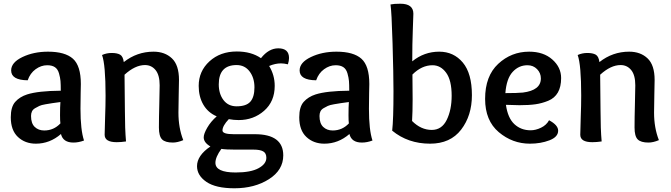

<svg xmlns="http://www.w3.org/2000/svg" viewBox="-20 -763 3609 1033"><path d="M303 -143Q303 -189 305 -214Q275 -210 261.5 -208Q248 -206 225 -202Q202 -198 191.5 -193Q181 -188 169 -181Q157 -174 152 -163.5Q147 -153 147 -139Q147 -99 167 -80Q187 -61 218 -61Q269 -61 305 -99Q303 -112 303 -143ZM307 -275Q307 -309 305.5 -327Q304 -345 297.5 -368Q291 -391 275.5 -401.5Q260 -412 234 -412Q201 -412 171.5 -390.5Q142 -369 129 -331Q40 -332 40 -384Q40 -427 100.5 -456Q161 -485 238 -485Q330 -485 372.5 -447Q415 -409 415 -311Q415 -308 414 -264Q413 -220 413 -178Q413 -64 432 -7Q403 4 375 4Q319 4 308 -42Q248 10 173 10Q115 10 76.5 -26Q38 -62 38 -132Q38 -188 62 -215Q86 -242 126 -255Q186 -274 307 -275Z M646 -429Q717 -485 806 -485Q867 -485 905 -449Q943 -413 943 -333Q943 -322 941.5 -255Q940 -188 940 -157Q940 -75 966 -9Q935 4 910 4Q869 4 852 -13Q835 -30 835 -77Q835 -129 837 -202.5Q839 -276 839 -304Q839 -359 817 -386Q795 -413 760 -413Q707 -413 650 -361Q652 -227 652 -166Q652 -70 658 -2Q631 2 608 2Q543 2 543 -38Q543 -67 545.5 -132Q548 -197 548 -249Q548 -415 529 -467Q553 -478 581 -478Q610 -478 626 -469Q642 -460 646 -429Z M1264 -117Q1238 -117 1211 -122Q1177 -86 1177 -61Q1177 -41 1237 -41H1351Q1504 -41 1504 73Q1504 152 1427 201Q1350 250 1241 250Q1141 250 1090.5 215.5Q1040 181 1040 131Q1040 74 1112 25Q1076 4 1076 -24Q1076 -43 1095 -76Q1114 -109 1146 -137Q1099 -157 1074 -200Q1049 -243 1049 -301Q1049 -380 1107 -433Q1165 -486 1254 -486Q1332 -486 1384 -450Q1426 -503 1477 -503Q1535 -503 1535 -451Q1535 -436 1529 -417Q1507 -422 1492 -422Q1461 -422 1428 -408Q1458 -359 1458 -301Q1458 -217 1401 -167Q1344 -117 1264 -117ZM1349 -293Q1349 -344 1323 -378.5Q1297 -413 1253 -413Q1157 -413 1157 -309Q1157 -258 1182.5 -224.5Q1208 -191 1253 -191Q1305 -191 1327 -216Q1349 -241 1349 -293ZM1345 42H1247Q1195 42 1171 38Q1139 82 1139 113Q1139 165 1248 165Q1329 165 1371 142Q1413 119 1413 86Q1413 61 1396 51.5Q1379 42 1345 42Z M1855 -143Q1855 -189 1857 -214Q1827 -210 1813.5 -208Q1800 -206 1777 -202Q1754 -198 1743.5 -193Q1733 -188 1721 -181Q1709 -174 1704 -163.5Q1699 -153 1699 -139Q1699 -99 1719 -80Q1739 -61 1770 -61Q1821 -61 1857 -99Q1855 -112 1855 -143ZM1859 -275Q1859 -309 1857.5 -327Q1856 -345 1849.5 -368Q1843 -391 1827.5 -401.5Q1812 -412 1786 -412Q1753 -412 1723.5 -390.5Q1694 -369 1681 -331Q1592 -332 1592 -384Q1592 -427 1652.5 -456Q1713 -485 1790 -485Q1882 -485 1924.5 -447Q1967 -409 1967 -311Q1967 -308 1966 -264Q1965 -220 1965 -178Q1965 -64 1984 -7Q1955 4 1927 4Q1871 4 1860 -42Q1800 10 1725 10Q1667 10 1628.5 -26Q1590 -62 1590 -132Q1590 -188 1614 -215Q1638 -242 1678 -255Q1738 -274 1859 -275Z M2410 -248Q2410 -331 2380.5 -371.5Q2351 -412 2307 -412Q2249 -412 2199 -362Q2200 -302 2200 -229Q2200 -161 2197 -112Q2245 -64 2303 -64Q2357 -64 2383.5 -118Q2410 -172 2410 -248ZM2343 -485Q2421 -485 2470 -426.5Q2519 -368 2519 -251Q2519 -141 2461 -65.5Q2403 10 2294 10Q2175 10 2090 -60Q2097 -119 2097 -273Q2097 -362 2092 -531.5Q2087 -701 2081 -739Q2100 -743 2134 -743Q2204 -743 2204 -689Q2204 -677 2201 -602Q2198 -527 2198 -433Q2262 -485 2343 -485Z M2775 -197Q2748 -197 2702 -199Q2712 -128 2747.5 -95Q2783 -62 2835 -62Q2862 -62 2891 -76Q2920 -90 2934 -116Q2983 -90 2983 -60Q2983 -26 2936 -8Q2889 10 2831 10Q2737 10 2663.5 -52Q2590 -114 2590 -231Q2590 -354 2660.5 -419.5Q2731 -485 2827 -485Q2904 -485 2951.5 -443Q2999 -401 2999 -343Q2999 -296 2981.5 -265.5Q2964 -235 2930 -221Q2896 -207 2861 -202Q2826 -197 2775 -197ZM2818 -412Q2771 -412 2738 -376Q2705 -340 2699 -262Q2763 -262 2793 -265Q2890 -277 2890 -341Q2890 -370 2869.5 -391Q2849 -412 2818 -412Z M3205 -429Q3276 -485 3365 -485Q3426 -485 3464 -449Q3502 -413 3502 -333Q3502 -322 3500.5 -255Q3499 -188 3499 -157Q3499 -75 3525 -9Q3494 4 3469 4Q3428 4 3411 -13Q3394 -30 3394 -77Q3394 -129 3396 -202.5Q3398 -276 3398 -304Q3398 -359 3376 -386Q3354 -413 3319 -413Q3266 -413 3209 -361Q3211 -227 3211 -166Q3211 -70 3217 -2Q3190 2 3167 2Q3102 2 3102 -38Q3102 -67 3104.5 -132Q3107 -197 3107 -249Q3107 -415 3088 -467Q3112 -478 3140 -478Q3169 -478 3185 -469Q3201 -460 3205 -429Z"/></svg>

Font: Overlock
Style: Bold
Weight: 700
Designer: Dario Muhafara
Foundry: Dario Manuel Muhafara
Version: Version 1.002